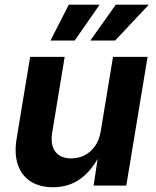

<svg xmlns="http://www.w3.org/2000/svg" viewBox="-20 -787 663 814"><path d="M204.4 6.8Q148.2 6.8 109.9 -17.7Q71.7 -42.3 55.8 -88.5Q40 -134.6 50.4 -198.7L107.8 -545.9H254.2L201.2 -224.2Q193 -173.6 214.3 -144.5Q235.5 -115.5 282 -115.5Q312.9 -115.5 339 -128.9Q365 -142.3 383 -167.9Q401 -193.5 406.9 -229.8L459.1 -545.9H605.7L515.4 0H376.9L397.3 -136.3H405.8Q373 -67.5 322.9 -30.3Q272.9 6.8 204.4 6.8ZM296.7 -615.1H194.1L271.5 -767.1H402.3ZM468 -615.1H363L470.8 -767.1H610.9Z"/></svg>

Font: Inter Variable
Style: Italic
Weight: 400
Italic angle: -9.39999°
Designer: Rasmus Andersson
Foundry: rsms
Version: Version 4.001;git-9221beed3